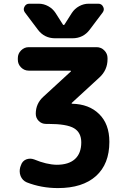

<svg xmlns="http://www.w3.org/2000/svg" viewBox="-20 -1004 661 1014"><path d="M74.2 -697.3Q74.2 -720.7 91.3 -737.8Q108.4 -754.9 131.8 -754.9H490.2Q513.7 -754.9 530.8 -737.8Q547.9 -720.7 547.9 -697.3V-691.4Q547.9 -633.8 504.9 -594.7L359.4 -460.9Q357.4 -460 358.4 -458Q359.4 -456.1 361.3 -456.1Q450.2 -454.1 502.9 -402.3Q557.6 -349.6 557.6 -254.9Q557.6 -137.7 486.8 -74.2Q416 -10.7 286.1 -10.7Q198.2 -10.7 121.1 -41Q98.6 -50.8 88.9 -74.2Q84 -86.9 84 -99.6Q84 -110.4 86.9 -121.1L90.8 -131.8Q97.7 -153.3 118.2 -162.1Q128.9 -166 139.2 -166Q149.4 -166 160.2 -162.1Q225.6 -134.8 279.3 -133.8Q342.8 -133.8 376 -164.1Q409.2 -194.3 409.2 -252Q409.2 -303.7 371.1 -326.7Q333 -349.6 234.4 -349.6H222.7Q200.2 -349.6 184.6 -365.2Q168.9 -380.9 168.9 -403.3Q168.9 -457 209 -493.2L353.5 -626Q355.5 -627 354.5 -628.9Q353.5 -630.9 351.6 -630.9H131.8Q108.4 -630.9 91.3 -647.9Q74.2 -665 74.2 -688.5ZM312.5 -874Q313.5 -872.1 316.4 -872.1Q319.3 -872.1 320.3 -874L359.4 -935.5Q374 -958 397.9 -971.2Q421.9 -984.4 448.2 -984.4H499Q516.6 -984.4 524.4 -968.8Q528.3 -961.9 528.3 -955.1Q528.3 -946.3 522.5 -938.5L454.1 -847.7Q419.9 -801.8 362.3 -801.8H271.5Q213.9 -801.8 179.7 -847.7L111.3 -938.5Q105.5 -946.3 105.5 -955.1Q105.5 -961.9 109.4 -968.8Q117.2 -984.4 134.8 -984.4H184.6Q210.9 -984.4 234.9 -971.2Q258.8 -958 273.4 -935.5Z"/></svg>

Font: Gen Jyuu Gothic Bold
Style: Bold
Weight: 700
Designer: [Source Han Sans]
Ryoko NISHIZUKA  (kana & ideographs); Paul D. Hunt (Latin, Greek & Cyrillic); Wenlong ZHANG  (bopomofo
Version: Version 1.002.20150607